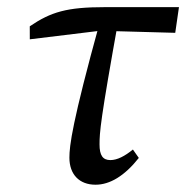

<svg xmlns="http://www.w3.org/2000/svg" viewBox="-20 -494 511 527"><path d="M61.8 -386.1 250 -409H276.5L461 -403.9L471.2 -474.4H268.4C163.2 -474.4 119.9 -461.2 61.7 -421.8L61.8 -386.1ZM242.2 13C281.5 13 321.8 -11 361 -60.5L344.8 -83.6C322.8 -65.6 301.9 -54.6 283 -54.6C262.1 -54.6 253.2 -67.6 253.2 -97.5C253.2 -130.7 255.3 -163.2 305.9 -444.1L254.6 -435.4C177.7 -157.2 170.5 -93.6 170.5 -61.3C170.5 -15.1 197.8 13 242.2 13Z"/></svg>

Font: Source Serif Variable
Style: Italic
Weight: 389
Italic angle: -12°
Designer: Frank Grießhammer
Foundry: Adobe Systems Incorporated
Version: Version 3.001;hotconv 1.0.111;makeotfexe 2.5.65597